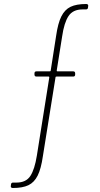

<svg xmlns="http://www.w3.org/2000/svg" viewBox="-20 -729 498 958"><path d="M410 -709Q415 -709 418 -706.5Q421 -704 420 -699L419 -691Q418 -682 409 -682H392Q344 -682 322 -649Q300 -616 290 -547L263 -377Q263 -373 266 -373H345Q355 -373 355 -363V-357Q355 -347 345 -347H262Q257 -347 257 -343L194 50Q185 113 168 147Q151 181 122 195Q93 209 44 209Q39 209 36 206.5Q33 204 34 199L35 191Q36 182 45 182H62Q110 182 131.5 149Q153 116 164 47L226 -343Q226 -347 223 -347H162Q152 -347 152 -357V-363Q152 -373 162 -373H228Q233 -373 233 -377L260 -550Q269 -613 286 -647Q303 -681 332 -695Q361 -709 410 -709Z"/></svg>

Font: Barlow Condensed Thin
Style: Regular
Weight: 250
Width: 3
Designer: Jeremy Tribby
Foundry: Tribby Type
Version: Version 1.408